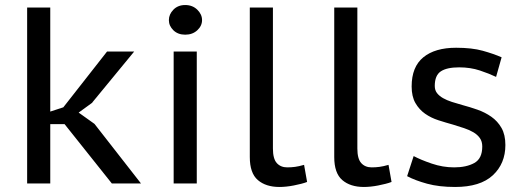

<svg xmlns="http://www.w3.org/2000/svg" viewBox="-20 -730 2085 764"><path d="M237 -236H180V0H88V-700H180V-286L232 -303L406 -525H514L347 -322H348L293 -282L356 -237L541 0H425Z M671 -525H763V0H671ZM652 -650Q652 -673 670 -691.5Q688 -710 717 -710Q746 -710 765 -691.5Q784 -673 784 -650Q784 -627 765 -609.5Q746 -592 717 -592Q688 -592 670 -609.5Q652 -627 652 -650Z M1066 -139Q1066 -98 1081.5 -81Q1097 -64 1123 -64Q1139 -64 1154 -66Q1169 -68 1190 -74L1202 -6Q1192 -2 1178 1.5Q1164 5 1149 8Q1134 11 1119 12.5Q1104 14 1092 14Q1038 14 1006 -13.5Q974 -41 974 -105V-700H1066Z M1402 -139Q1402 -98 1417.5 -81Q1433 -64 1459 -64Q1475 -64 1490 -66Q1505 -68 1526 -74L1538 -6Q1528 -2 1514 1.5Q1500 5 1485 8Q1470 11 1455 12.5Q1440 14 1428 14Q1374 14 1342 -13.5Q1310 -41 1310 -105V-700H1402Z M1899 -147Q1899 -167 1889.5 -180.5Q1880 -194 1864 -203.5Q1848 -213 1827 -220Q1806 -227 1783 -234Q1754 -242 1724.5 -251.5Q1695 -261 1671.5 -277.5Q1648 -294 1633 -320Q1618 -346 1618 -386Q1618 -464 1664.5 -502Q1711 -540 1795 -540Q1858 -540 1901 -528Q1944 -516 1976 -502L1954 -424Q1927 -437 1889.5 -449.5Q1852 -462 1807 -462Q1758 -462 1734 -446Q1710 -430 1710 -388Q1710 -371 1719 -359.5Q1728 -348 1743 -339.5Q1758 -331 1778 -324.5Q1798 -318 1820 -312Q1850 -304 1880 -293.5Q1910 -283 1935 -265.5Q1960 -248 1975.5 -221Q1991 -194 1991 -153Q1991 -79 1941 -32.5Q1891 14 1791 14Q1727 14 1679.5 1Q1632 -12 1600 -29L1626 -109Q1654 -94 1698 -79Q1742 -64 1787 -64Q1836 -64 1867.5 -81.5Q1899 -99 1899 -147Z"/></svg>

Font: PT Sans Caption
Style: Regular
Weight: 400
Designer: A.Korolkova, O.Umpeleva, V.Yefimov
Foundry: ParaType Ltd
Version: Version 2.004W OFL